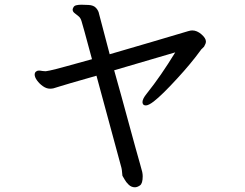

<svg xmlns="http://www.w3.org/2000/svg" viewBox="-20 -723 1040 814"><path d="M325 -703 355 -702Q377 -701 387.5 -689Q398 -677 400 -664Q402 -654 445 -493Q481 -503 624.5 -545.5Q768 -588 778 -591Q788 -594 795 -594Q815 -594 834 -577.5Q853 -561 853 -547Q853 -540 850 -535L845 -525Q841 -521 837 -517Q833 -514 830 -509Q790 -454 732 -391Q667 -320 632 -293Q610 -276 598 -276Q591 -276 587.5 -280Q584 -284 584 -290Q584 -304 602 -326Q662 -401 723 -501L464 -425Q479 -372 495 -314Q511 -256 526 -200.5Q541 -145 553.5 -100Q566 -55 574 -27Q582 1 583 6Q585 16 585 24Q585 55 573.5 63Q562 71 552 71Q537 71 525.5 60Q514 49 508 37.5Q502 26 499 22Q498 16 497.5 7Q497 -2 495 -11L389 -402Q328 -385 281 -371Q249 -362 231 -356Q213 -350 206.5 -348.5Q200 -347 192 -347Q177 -347 162 -357.5Q147 -368 137 -382Q127 -396 127 -406.5Q127 -417 135 -421Q141 -426 160 -422Q167 -421 173 -421H174Q183 -423 191 -424Q211 -428 259.5 -441.5Q308 -455 370 -472Q328 -628 326 -632Q322 -647 313 -654Q304 -661 298 -666Q288 -673 288 -682Q288 -686 290 -689Q293 -698 302.5 -700.5Q312 -703 325 -703Z"/></svg>

Font: Moon Stars Kai
Style: Bold
Weight: 700
Designer: GuiWonder
Version: Version 1.101